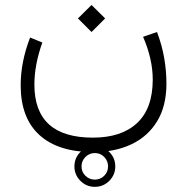

<svg xmlns="http://www.w3.org/2000/svg" viewBox="-20 -387 747 766"><path d="M276.9 276.9Q276.9 243.2 300.8 219.2Q324.7 195.3 358.4 195.3Q392.1 195.3 416 219.2Q439.9 243.2 439.9 276.9Q439.9 310.5 416 334.5Q392.1 358.4 358.4 358.4Q324.7 358.4 300.8 334.5Q276.9 310.5 276.9 276.9ZM305.2 276.9Q305.2 298.8 320.8 314.2Q336.4 329.6 358.4 329.6Q380.4 329.6 395.8 314.2Q411.1 298.8 411.1 276.9Q411.1 254.9 395.8 239.3Q380.4 223.6 358.4 223.6Q336.4 223.6 320.8 239.3Q305.2 254.9 305.2 276.9ZM291 -313.5 345.2 -367.2 399.4 -313.5 345.2 -259.3ZM550.8 -240.2 606.4 -259.3Q626.5 -206.1 635.3 -154.5Q644 -103 644 -53.7Q644 36.1 606.9 96.9Q569.8 157.7 504.2 188.7Q438.5 219.7 352.1 219.7Q211.9 219.7 137.2 151.6Q62.5 83.5 62.5 -46.9Q62.5 -140.1 100.1 -237.3L148.9 -217.3Q117.2 -128.9 117.2 -49.3Q117.2 162.1 350.6 162.1Q464.4 162.1 526.6 104.2Q588.9 46.4 589.4 -68.4Q589.4 -111.8 579.3 -154.8Q569.3 -197.8 550.8 -240.2Z"/></svg>

Font: Vazir Thin WOL-UI
Style: Thin-WOL-UI
Weight: 100
Designer: Saber Rastikerdar
Foundry: Saber Rastikerdar
Version: Version 30.1.0